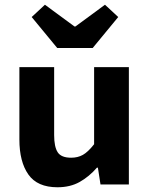

<svg xmlns="http://www.w3.org/2000/svg" viewBox="-20 -780 640 812"><path d="M223 12Q138 12 100 -42Q62 -96 62 -190V-496H209V-209Q209 -159 224 -136Q239 -113 281 -113Q309 -113 330.5 -125Q352 -137 378 -170V-496H525V0H405L394 -71H390Q357 -33 317 -10.5Q277 12 223 12ZM222 -577 114 -708 170 -760 295 -668H299L424 -760L480 -708L372 -577Z"/></svg>

Font: Source Code Pro
Style: Bold
Weight: 700
Monospace: yes
Designer: Paul D. Hunt, Teo Tuominen
Foundry: Adobe Systems Incorporated
Version: Version 2.030;PS 1.000;hotconv 16.6.51;makeotf.lib2.5.65220